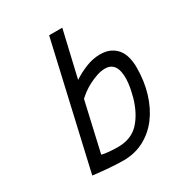

<svg xmlns="http://www.w3.org/2000/svg" viewBox="-173 -833 896 961"><g transform="rotate(-30 275.5 -352.5)"><path d="M252 -717H328L266 -451Q299 -473 340.5 -490Q382 -507 424 -507Q458 -507 482 -495.5Q506 -484 521.5 -464.5Q537 -445 544 -417.5Q551 -390 551 -359Q551 -281 530.5 -213Q510 -145 472.5 -95Q435 -45 381.5 -16.5Q328 12 263 12Q229 12 182 8.5Q135 5 88 -1ZM410 -433Q387 -433 362 -424.5Q337 -416 314 -404Q291 -392 272.5 -378Q254 -364 244 -354L179 -69Q193 -65 219.5 -62.5Q246 -60 271 -60Q348 -60 392.5 -107.5Q437 -155 460 -235Q464 -250 468.5 -270.5Q473 -291 475.5 -313Q478 -335 476.5 -356.5Q475 -378 468.5 -395Q462 -412 447.5 -422.5Q433 -433 410 -433Z"/></g></svg>

Font: Panefresco 400wt
Style: Italic
Weight: 400
Foundry: Campivisivi & Chank Co
Version: Version 1.001